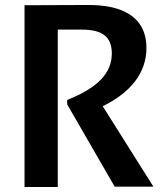

<svg xmlns="http://www.w3.org/2000/svg" viewBox="-20 -751 660 771"><path d="M212 0V-632H309C388 -632 429 -605.5 429 -536.5C429 -455.5 370 -397.5 249.5 -349.5L250 -331.5L440.5 -1.5H596L392.5 -324.5C502.5 -378 568 -457 568 -558C568 -691.5 459 -731.5 333.5 -731L78.5 -730V0Z"/></svg>

Font: Monaspace Argon SemiBold
Style: Regular
Weight: 600
Designer: Riley Cran & the Lettermatic Team
Foundry: Lettermatic
Version: Version 1.000 (Monaspace Argon)